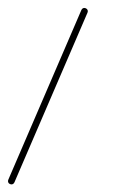

<svg xmlns="http://www.w3.org/2000/svg" viewBox="-28 -275 331 490"><path d="M190.9 -253.9Q187.5 -255.4 184.3 -254.2Q181.2 -252.9 179.7 -249.5L-6.8 183.6Q-8.3 187 -7.1 190.2Q-5.9 193.4 -2.4 194.8Q1 196.3 4.2 195.1Q7.3 193.8 8.8 190.4L195.3 -242.7Q196.8 -246.1 195.6 -249.3Q194.3 -252.4 190.9 -253.9Z"/></svg>

Font: Mikhak VF
Style: Regular
Weight: 100
Designer: Amin Abedi
Version: Version 3.001